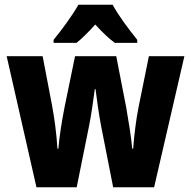

<svg xmlns="http://www.w3.org/2000/svg" viewBox="-20 -786 801 806"><path d="M453 -766H309C288 -727 236 -656 205 -619V-606H301C324 -624 350 -650 380 -683C410 -650 436 -625 462 -606H556V-619C519 -665 477 -721 453 -766ZM404 -259 455 0H627L754 -550H605L562 -338C551 -284 543 -215 539 -162H535C531 -210 520 -276 510 -334L468 -550H295L251 -336C240 -280 229 -212 225 -162H221C218 -221 208 -293 198 -346L159 -550H8L133 0H302L354 -258C363 -302 372 -367 378 -412H381C386 -371 395 -307 404 -259Z"/></svg>

Font: Noto Sans Georgian Condensed ExtraBold
Style: Regular
Weight: 800
Width: 3
Designer: Monotype Design Team, Akaki Razmadze
Foundry: Google LLC
Version: Version 2.005